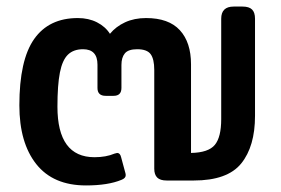

<svg xmlns="http://www.w3.org/2000/svg" viewBox="-20 -550 855 585"><path d="M39 -229Q39 -367 84 -431Q129 -495 217 -495Q250 -495 275.5 -482Q301 -469 315 -447Q333 -469 361 -482Q389 -495 425 -495Q494 -495 528 -458Q562 -421 562 -354V-84Q615 -85 634.5 -108.5Q654 -132 654 -187V-493Q654 -530 692 -530H719Q739 -530 748 -521Q757 -512 757 -493V-197Q757 -104 715 -52Q673 0 570 0H488Q468 0 459 -9Q450 -18 450 -36V-337Q450 -370 439 -385Q428 -400 398 -400Q371 -400 360.5 -387.5Q350 -375 350 -352V-282Q350 -258 326 -258H302Q277 -258 277 -282V-353Q277 -400 233 -400Q204 -400 187 -383.5Q170 -367 162.5 -329Q155 -291 155 -225Q155 -71 268 -71Q303 -71 329 -82L337 -84Q346 -84 349 -71L362 -23Q363 -20 363 -16Q363 -7 350 -2Q309 15 242 15Q142 15 90.5 -50Q39 -115 39 -229Z"/></svg>

Font: Mitr
Style: Regular
Weight: 400
Designer: Thanarat Vachiruckul
Foundry: Cadson Demak
Version: Version 1.003